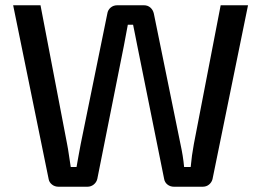

<svg xmlns="http://www.w3.org/2000/svg" viewBox="-20 -710 993 730"><path d="M923 -690 788 -29Q785 -17 775 -8.5Q765 0 750 0H642Q627 0 616.5 -8.5Q606 -17 604 -30L502 -536Q498 -556 494 -576.5Q490 -597 486 -616H466Q462 -597 458.5 -576Q455 -555 451 -536L350 -30Q347 -17 336.5 -8.5Q326 0 312 0H203Q188 0 177.5 -8.5Q167 -17 165 -29L30 -690H134L235 -163Q239 -143 242 -121Q245 -99 249 -75H271Q275 -98 279 -120Q283 -142 287 -163L388 -658Q390 -672 400.5 -681Q411 -690 426 -690H527Q542 -690 552 -681Q562 -672 565 -658L666 -163Q671 -140 674.5 -118.5Q678 -97 680 -75H705Q707 -97 710 -119Q713 -141 717 -162L819 -690Z"/></svg>

Font: Exo 2 Medium
Style: Regular
Weight: 500
Designer: Natanael Gama
Foundry: Natanael Gama
Version: Version 2.010